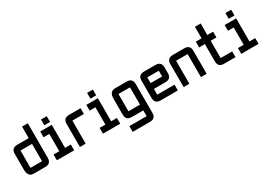

<svg xmlns="http://www.w3.org/2000/svg" viewBox="21 -1653 3962 2818"><g transform="rotate(-30 2002.0 -244.5)"><path d="M439.5 -97.7Q439.5 0 341.8 0H146.5Q48.8 0 48.8 -122.1V-390.6Q48.8 -488.3 146.5 -488.3H341.8V-683.6H439.5ZM146.5 -97.7H341.8V-390.6H146.5Z M634.8 -537.1V-634.8H732.4V-537.1ZM537.1 0V-97.7H634.8V-390.6H537.1V-488.3H732.4V-97.7H830.1V0Z M1025.4 -488.3H1220.7V-390.6H1025.4V0H927.7V-390.6Q927.7 -488.3 1025.4 -488.3Z M1416 -537.1V-634.8H1513.7V-537.1ZM1318.4 0V-97.7H1416V-390.6H1318.4V-488.3H1513.7V-97.7H1611.3V0Z M2002 195.3H1709V97.7H2002V0H1806.6Q1709 0 1709 -97.7V-366.2Q1709 -488.3 1806.6 -488.3H2002Q2099.6 -488.3 2099.6 -390.6V97.7Q2099.6 195.3 2002 195.3ZM1806.6 -97.7H2002V-390.6H1806.6Z M2294.9 -488.3H2490.2Q2587.9 -488.3 2587.9 -390.6V-293Q2587.9 -195.3 2490.2 -195.3H2294.9V-97.7H2587.9V0H2294.9Q2197.3 0 2197.3 -97.7V-390.6Q2197.3 -488.3 2294.9 -488.3ZM2490.2 -390.6H2294.9V-293H2490.2Z M2978.5 -390.6H2783.2V0H2685.5V-390.6Q2685.5 -488.3 2783.2 -488.3H2978.5Q3076.2 -488.3 3076.2 -390.6V0H2978.5Z M3369.1 0Q3271.5 0 3271.5 -97.7V-390.6H3173.8V-488.3H3271.5V-683.6H3369.1V-488.3H3466.8V-390.6H3369.1V-97.7H3564.5V0Z M3759.8 -537.1V-634.8H3857.4V-537.1ZM3662.1 0V-97.7H3759.8V-390.6H3662.1V-488.3H3857.4V-97.7H3955.1V0Z"/></g></svg>

Font: BabelStone Runic Elder Futhark
Style: Regular
Weight: 400
Designer: Andrew West
Foundry: BabelStone
Version: Version 3.005 March 14, 2022